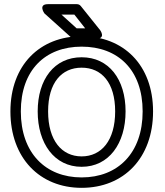

<svg xmlns="http://www.w3.org/2000/svg" viewBox="-20 -865 793 922"><path d="M372 -13C199 -13 80 -130 80 -330C80 -529 198 -641 372 -641C547 -641 665 -529 665 -330C665 -130 546 -13 372 -13ZM372 37C574 37 715 -106 715 -330C715 -553 573 -691 372 -691C172 -691 30 -553 30 -330C30 -106 171 37 372 37ZM372 -64C503 -64 583 -176 583 -330C583 -484 503 -590 372 -590C241 -590 161 -484 161 -330C161 -176 241 -64 372 -64ZM372 -114C277 -114 211 -190 211 -330C211 -468 276 -540 372 -540C468 -540 533 -468 533 -330C533 -190 467 -114 372 -114ZM348 -729 275 -795H337L389 -729ZM322 -685C326 -681 333 -679 339 -679H441C491 -679 461 -720 461 -720L368 -836C363 -842 357 -845 349 -845H210C162 -845 193 -801 193 -801Z"/></svg>

Font: Falling Sky
Style: ExtOu
Weight: 400
Designer: Paul D. Hunt
Foundry: Adobe Systems Incorporated
Version: Version 1.02